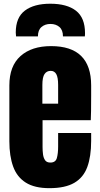

<svg xmlns="http://www.w3.org/2000/svg" viewBox="-20 -983 528 1011"><path d="M240.2 7.8Q162.1 7.8 115.7 -21.5Q69.3 -50.8 49.3 -106Q29.3 -161.1 29.3 -238.8V-533.2Q29.3 -635.3 87.9 -687.7Q146.5 -740.2 249 -740.2Q460 -740.2 460 -533.2V-480Q460 -383.3 458 -350.1H204.1V-208.5Q204.1 -189 206.5 -170.2Q209 -151.4 217.5 -139.2Q226.1 -127 245.1 -127Q272.5 -127 279.3 -150.6Q286.1 -174.3 286.1 -212.4V-282.7H460V-241.2Q460 -159.2 439.7 -103.8Q419.4 -48.3 371.3 -20.3Q323.2 7.8 240.2 7.8ZM203.1 -437H286.1V-535.6Q286.1 -575.2 276.4 -592.5Q266.6 -609.9 247.1 -609.9Q226.1 -609.9 214.6 -593.3Q203.1 -576.7 203.1 -535.6ZM64.5 -791.5Q63 -801.3 63 -811.5Q63 -891.1 111.1 -927.2Q159.2 -963.4 244.6 -963.4Q332.5 -963.4 380.1 -926.5Q427.7 -889.6 427.7 -808.1Q427.7 -805.7 427.5 -801Q427.2 -796.4 426.8 -791.5H311.5Q311.5 -824.7 293 -840.8Q274.4 -856.9 245.6 -856.9Q217.3 -856.9 198.5 -840.8Q179.7 -824.7 179.7 -791.5Z"/></svg>

Font: webenart
Style: Regular
Weight: 400
Designer: Vernon Adams
Foundry: Vernon Adams
Version: Version 2.116; ttfautohint (v1.8.3)